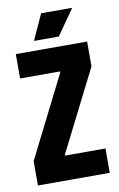

<svg xmlns="http://www.w3.org/2000/svg" viewBox="-79 -715 471 761"><g transform="rotate(-10 156.5 -335.0)"><path d="M11 0V-98L176 -426V-430H15V-528H302V-428L137 -101V-98H300V0ZM195 -567H95L142 -670H267Z"/></g></svg>

Font: Bricolage Grotesque 48pt Condensed SemiBold
Style: Regular
Weight: 600
Width: 3
Designer: Mathieu Triay
Foundry: Atelier Triay
Version: Version 1.000; ttfautohint (v1.8.4.7-5d5b);gftools[0.9.32]